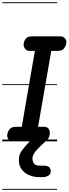

<svg xmlns="http://www.w3.org/2000/svg" viewBox="-25 -1250 607 1698"><path d="M92 0Q65 0 50 -18.5Q35 -37 39.5 -62.5Q44 -89 61.2 -108.8Q78.5 -128.5 112.5 -128.5H167.5L283.5 -800H235.5Q210 -800 195.2 -821Q180.5 -842 185 -867Q189.5 -893.5 206 -911Q222.5 -928.5 254.5 -928.5H509.5Q534 -928.5 549.5 -911Q565 -893.5 561.5 -867Q557 -842 540.2 -821Q523.5 -800 489.5 -800H428.5L311.5 -128.5H366.5Q393.5 -128.5 406.2 -108.8Q419 -89 414.5 -62.5Q411 -37 396.5 -18.5Q382 0 346 0ZM92 0Q65 0 50 -18.5Q35 -37 39.5 -62.5Q44 -89 61.2 -108.8Q78.5 -128.5 112.5 -128.5H167.5L283.5 -800H235.5Q210 -800 195.2 -821Q180.5 -842 185 -867Q189.5 -893.5 206 -911Q222.5 -928.5 254.5 -928.5H509.5Q534 -928.5 549.5 -911Q565 -893.5 561.5 -867Q557 -842 540.2 -821Q523.5 -800 489.5 -800H428.5L311.5 -128.5H366.5Q393.5 -128.5 406.2 -108.8Q419 -89 414.5 -62.5Q411 -37 396.5 -18.5Q382 0 346 0ZM318 316.5Q277 316.5 238 301Q199 285.5 172.8 255.8Q146.5 226 143 183.5Q140 145 148.8 119Q157.5 93 177 69.5Q190.5 52.5 209 31.5Q227.5 10.5 246.8 -10Q266 -30.5 282 -46Q295.5 -59 311.5 -65.8Q327.5 -72.5 349.5 -72.5Q366 -72.5 382.5 -64.5Q399 -56.5 404.8 -43.5Q410.5 -30.5 394 -15.5Q369 7 337.2 37.8Q305.5 68.5 287.5 91Q277 104.5 268.2 123.8Q259.5 143 263 166Q265.5 184.5 278 199.8Q290.5 215 332.5 215H362Q392 215 407.5 226.5Q423 238 423.5 265.5Q424 291.5 402 304Q380 316.5 349.5 316.5ZM-5 420.5H480.5V428.5H-5ZM-5 -16H480.5V0H-5ZM-5 -505.5H480.5V-497.5H-5ZM-5 -1230H480.5V-1222H-5Z"/></svg>

Font: Edu VIC WA NT Pre Guide
Style: Regular
Weight: 400
Designer: Tina and Corey Anderson, Eben Sorkin, Mirko Velimirovic
Foundry: Google for Education
Version: Version 1.000